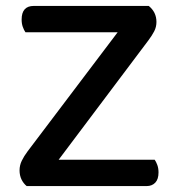

<svg xmlns="http://www.w3.org/2000/svg" viewBox="-20 -628 598 648"><path d="M482 -608Q508 -587 508 -554Q508 -537 500.5 -522.5Q493 -508 481 -492L178 -89H502Q507 -82 511 -71Q515 -60 515 -46Q515 -23 504 -11.5Q493 0 475 0H70Q59 -9 52.5 -22.5Q46 -36 46 -53Q46 -70 53.5 -85.5Q61 -101 73 -117L377 -519H66Q61 -526 57 -537Q53 -548 53 -562Q53 -608 94 -608H482Z"/></svg>

Font: Baloo Chettan 2 Medium
Style: Regular
Weight: 500
Designer: Maithili Shingre, Unnati Kotecha and Ek Type
Foundry: Ek Type
Version: Version 1.640;hotconv 1.0.111;makeotfexe 2.5.65597; ttfautoh